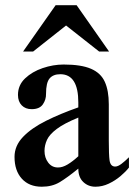

<svg xmlns="http://www.w3.org/2000/svg" viewBox="-20 -706 514 735"><path d="M473.6 -104V-64.5Q461.4 -48.8 441.2 -31.7Q420.9 -14.6 396.2 -2.9Q371.6 8.8 345.2 8.8Q317.9 8.8 298.8 -9.3Q279.8 -27.3 279.8 -60.5Q237.3 -25.9 208.3 -8.5Q179.2 8.8 140.1 8.8Q91.3 8.8 63.5 -22Q35.6 -52.7 35.6 -105.5Q35.6 -147.9 68.1 -181.9Q100.6 -215.8 156 -243.4Q211.4 -271 279.8 -294.9V-313.5Q279.8 -421.9 210.9 -421.9Q183.6 -421.9 169.9 -405.8Q156.2 -389.6 156.2 -346.7Q156.7 -324.7 144 -306.4Q131.3 -288.1 101.1 -288.1Q77.6 -288.1 63.2 -302.7Q48.8 -317.4 48.8 -342.8Q48.8 -379.9 75.9 -405.8Q103 -431.6 143.3 -445.3Q183.6 -459 223.6 -459Q291 -459 328.6 -442.6Q366.2 -426.3 381.3 -392.6Q396.5 -358.9 396.5 -306.6V-166.5Q396.5 -142.6 397.2 -122.6Q397.9 -102.5 399.4 -92.3Q402.8 -68.4 420.9 -68.4Q431.2 -68.4 444.8 -78.6Q458.5 -88.9 473.6 -104ZM279.8 -107.9V-255.9Q225.1 -233.4 197.3 -212.4Q169.4 -191.4 159.9 -170.7Q150.4 -149.9 150.4 -128.4Q150.4 -102.1 164.6 -83.5Q178.7 -64.9 201.7 -64.9Q218.8 -64.5 238.8 -76.4Q258.8 -88.4 279.8 -107.9ZM397.5 -508.8H359.4L232.9 -608.4L106.9 -508.8H68.4L192.9 -686H273.4Z"/></svg>

Font: Awami Nastaliq
Style: Bold
Weight: 700
Designer: Peter Martin, SIL International
Foundry: SIL International
Version: Version 3.100